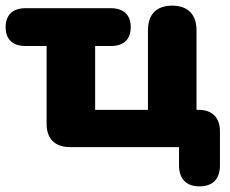

<svg xmlns="http://www.w3.org/2000/svg" viewBox="-20 -521 813 680"><path d="M686 139C734 139 759 113 759 64V-56C759 -105 731 -132 683 -132H676V-414C676 -470 645 -501 590 -501C534 -501 504 -470 504 -414V-132H317V-358H372C418 -358 443 -381 443 -425C443 -468 418 -492 372 -492H71C25 -492 0 -468 0 -425C0 -381 25 -358 71 -358H145V-83C145 -29 175 0 228 0H614V64C614 113 640 139 686 139Z"/></svg>

Font: SN Pro Heavy
Style: Regular
Weight: 800
Designer: Tobias Whetton
Foundry: Supernotes
Version: Version 1.001;Glyphs 3.2 (3249)